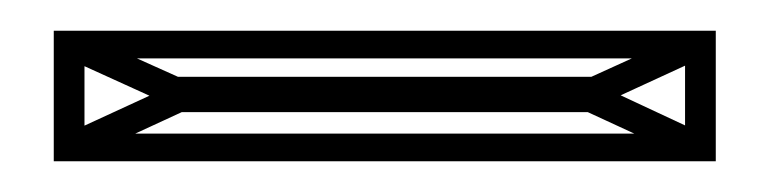

<svg xmlns="http://www.w3.org/2000/svg" viewBox="-20 30 501 125"><path d="M15 135V117H440V135ZM29 135 15 121 91 86 107 99ZM432 135 354 99 369 85 446 121ZM15 135V50H35V135ZM91 103V80H374V103ZM426 135V50H446V135ZM92 99 15 64 29 50 107 85ZM18 68V50H440V68ZM369 99 354 85 431 50 445 64Z"/></svg>

Font: Octagon Variable
Style: Regular
Weight: 400
Designer: Alexander Royter, Emma Schmalisch, Felix Willnauer, Friederike Temme, Greta Wachholz, Jason Tsiakas, Julia Baskal, Julia
Foundry: Type Design @ HAW Hamburg
Version: Version 1.000